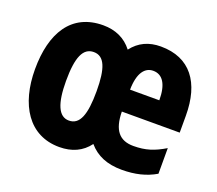

<svg xmlns="http://www.w3.org/2000/svg" viewBox="-100 -698 957 845"><g transform="rotate(20 378.0 -275.0)"><path d="M520 -559C464 -559 420 -539 387 -496C354 -539 307 -560 250 -560C101 -560 33 -445 33 -276C33 -110 107 10 250 10C309 10 355 -11 387 -54C424 -11 474 10 543 10C604 10 655 -2 701 -29V-149C651 -119 612 -106 555 -106C490 -106 457 -144 456 -231H727V-310C727 -465 658 -559 520 -559ZM525 -447C569 -447 594 -409 594 -334H457C458 -414 487 -447 525 -447ZM251 -435C301 -435 321 -384 321 -277C321 -167 301 -114 250 -114C202 -114 179 -168 179 -274C179 -385 201 -435 251 -435Z"/></g></svg>

Font: Noto Sans Gujarati UI ExtraCondensed ExtraBold
Style: Regular
Weight: 800
Width: 2
Designer: Jelle Bosma - Monotype Design Team, Universal Thirst
Foundry: Monotype Imaging Inc.
Version: Version 2.106